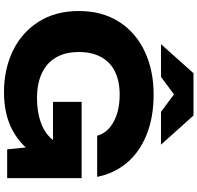

<svg xmlns="http://www.w3.org/2000/svg" viewBox="-34 -982 1032 1005"><g transform="rotate(90 482.5 -479.0)"><path d="M461.6 16.6Q342.6 16.6 246.2 -29.6Q149.8 -75.8 93.5 -164.3Q37.2 -252.8 37.2 -375Q37.2 -497.5 93.8 -585.9Q150.4 -674.2 249.5 -720.4Q348.6 -766.6 473.2 -766.6Q594.3 -766.6 686 -729.3Q777.7 -691.9 833 -625.1Q888.3 -558.4 905.2 -471.1H690Q674.9 -525.8 617 -557.3Q559.2 -588.9 474.1 -588.9Q405 -588.9 355.3 -564.8Q305.5 -540.8 278.7 -492.6Q251.8 -444.4 251.8 -375Q251.8 -303.9 280.8 -254.9Q309.8 -205.9 363.8 -181.1Q417.8 -156.2 493.2 -156.2Q565.3 -156.2 620.4 -176.1Q675.6 -196 708.4 -234.9Q741.2 -273.8 746.8 -328.6L838.2 -324.7Q834.3 -231 791.2 -153.5Q748.2 -76 664.5 -29.7Q580.8 16.6 461.6 16.6ZM512.7 -389.8H911.9V0H761.3L731 -295.4L771.1 -239.8H512.7ZM584.2 -975.3 736.7 -805.2H565.1L424.7 -909.2H522.3L381.9 -805.2H210.6L362.8 -975.3Z"/></g></svg>

Font: Unbounded Variable
Style: Regular
Weight: 400
Designer: Luke Prowse, Jean-Baptiste Morizot, Fátima Lázaro, Florian Runge
Foundry: NaN
Version: Version 1.600;FEAKit 1.0